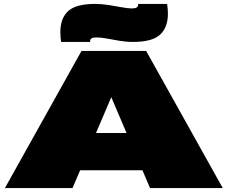

<svg xmlns="http://www.w3.org/2000/svg" viewBox="-20 -960 1162 980"><path d="M5 0 396 -700H726L1117 0H746L707 -91H389L350 0ZM470 -281H626L548 -464ZM292 -746Q290 -760 289 -772.5Q288 -785 288 -796Q288 -867 328 -903.5Q368 -940 465 -940Q498 -940 533.5 -934.5Q569 -929 601 -923Q633 -917 653 -917Q685 -917 685 -935V-940H833Q835 -927 836 -914Q837 -901 837 -890Q837 -820 797 -783Q757 -746 659 -746Q624 -746 589 -752Q554 -758 524 -763.5Q494 -769 472 -769Q440 -769 440 -751V-746Z"/></svg>

Font: Georama ExtraExtended Black
Style: Regular
Weight: 900
Width: 8
Designer: Jean-Baptiste Levee
Foundry: Production Type
Version: Version 1.000